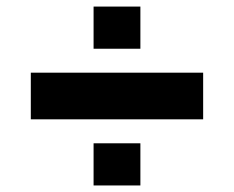

<svg xmlns="http://www.w3.org/2000/svg" viewBox="-20 -628 715 587"><path d="M74.2 -263.2V-405.8H601.1V-263.2ZM266.1 -479V-607.9H409.2V-479ZM266.1 -61V-189.9H409.2V-61Z"/></svg>

Font: REH Gaming
Style: Gaming
Weight: 700
Designer: Astigmatic (AOETI)
Foundry: Astigmatic (AOETI)
Version: Version 1.001 2011